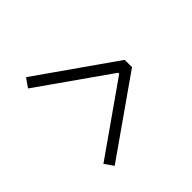

<svg xmlns="http://www.w3.org/2000/svg" viewBox="-150 -783 921 921"><g transform="rotate(-45 310.0 -323.0)"><path d="M105 -67 464 -319V-326L105 -578.5L136.5 -623.5L530 -347.5V-298L136.5 -22Z"/></g></svg>

Font: Monaspace Neon Var ExtraLight
Style: Regular
Weight: 200
Designer: Riley Cran and the Lettermatic Team
Version: Version 1.200 (Monaspace Neon Var)